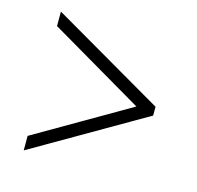

<svg xmlns="http://www.w3.org/2000/svg" viewBox="-79 -684 668 652"><g transform="rotate(15 255.0 -358.0)"><path d="M58 -114 452 -342V-373L58 -602V-551L389 -357L58 -165Z"/></g></svg>

Font: Noto Serif Myanmar SemiCondensed Light
Style: Regular
Weight: 300
Width: 4
Designer: Ben Mitchell and the Monotype Design Team
Foundry: Monotype Imaging Inc.
Version: Version 2.106